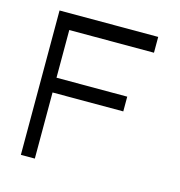

<svg xmlns="http://www.w3.org/2000/svg" viewBox="-87 -675 660 704"><g transform="rotate(15 243.0 -323.0)"><path d="M54 -597H428.5V-537H107V-356H375.5V-300H107V-49H54Z"/></g></svg>

Font: 3270 Nerd Font Mono SemCond
Style: Regular
Weight: 400
Monospace: yes
Version: Version 3.0.1;Nerd Fonts 3.1.1